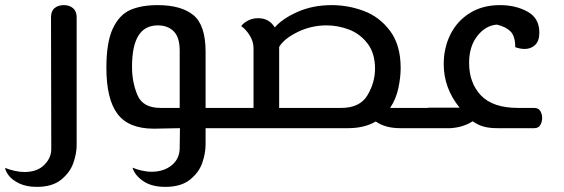

<svg xmlns="http://www.w3.org/2000/svg" viewBox="-65 -500 2200 749"><path d="M-45 155Q-28 162 -7.5 166.5Q13 171 30 171Q80 171 107.5 143.5Q135 116 135 82L134 -433Q134 -457 148 -468.5Q162 -480 184 -480Q206 -480 220 -468Q234 -456 234 -433V67Q234 99 221 136Q208 173 173.5 201Q139 229 79 229Q38 229 10 215.5Q-18 202 -31 184.5Q-44 167 -45 155Z M825 0H737V63Q737 98 724 135.5Q711 173 676 201Q641 229 580 229Q526 229 493 206Q460 183 452 154Q465 160 486 165Q507 170 526 170Q574 170 605 144.5Q636 119 636 77L637 0L535 2Q437 2 393.5 -55.5Q350 -113 350 -236Q350 -336 375.5 -389.5Q401 -443 444 -461.5Q487 -480 550 -480Q642 -480 689.5 -441Q737 -402 737 -298V-79H825ZM561 -79H636V-302Q636 -355 612.5 -378Q589 -401 551 -401Q500 -401 475 -361Q450 -321 450 -239Q450 -180 471 -129.5Q492 -79 561 -79Z M1605 -79V0H1496Q1438 0 1401 -26Q1356 0 1293 0H825V-79H924V-312Q924 -338 909 -362Q894 -386 876 -398Q884 -410 902 -419.5Q920 -429 942 -429Q985 -429 1007 -393Q1036 -427 1095.5 -453.5Q1155 -480 1229 -480Q1294 -480 1355 -457Q1416 -434 1457 -379Q1498 -324 1498 -235Q1498 -198 1489 -156Q1480 -114 1457 -79ZM1398 -232Q1398 -292 1369 -330Q1340 -368 1297 -384.5Q1254 -401 1209 -401Q1149 -401 1096 -375Q1043 -349 1024 -317V-79H1266Q1339 -79 1368.5 -128.5Q1398 -178 1398 -232Z M2050 -40Q2050 -25 2043 -12.5Q2036 0 2019 0H1875Q1843 0 1820.5 -6.5Q1798 -13 1779 -27Q1742 -3 1692 0H1605V-80H1728Q1666 -156 1666 -250Q1666 -314 1692.5 -366.5Q1719 -419 1768.5 -449.5Q1818 -480 1885 -480Q1947 -480 1993 -454.5Q2039 -429 2039 -373Q2039 -340 2022.5 -324.5Q2006 -309 1982 -309Q1964 -309 1945 -316Q1945 -359 1926.5 -377.5Q1908 -396 1873 -404Q1828 -400 1796.5 -359Q1765 -318 1765 -255Q1765 -176 1811.5 -127.5Q1858 -79 1956 -79H2019Q2036 -79 2043 -66.5Q2050 -54 2050 -40ZM1900 -403Q1896 -404 1888 -404Z"/></svg>

Font: El Messiri Medium
Style: Regular
Weight: 500
Designer: Mohamed Gaber
Foundry: Kief Type Foundry
Version: Version 2.007